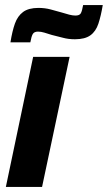

<svg xmlns="http://www.w3.org/2000/svg" viewBox="-20 -733 423 753"><path d="M3 0 110 -510H253L145 0ZM21 -567Q28 -611 38.5 -640.5Q49 -670 70.5 -686Q92 -702 131 -702Q156 -702 178.5 -696Q201 -690 222 -684Q238 -679 251.5 -675.5Q265 -672 276 -672Q292 -672 297 -681Q302 -690 306 -713H383Q376 -671 366 -640.5Q356 -610 334.5 -594.5Q313 -579 274 -579Q248 -579 226.5 -585Q205 -591 183 -596Q167 -601 154 -605Q141 -609 129 -609Q114 -609 108.5 -599.5Q103 -590 99 -567Z"/></svg>

Font: Saira SemiCondensed
Style: Bold Italic
Weight: 700
Width: 4
Italic angle: -12°
Designer: Hector Gatti with collaboration of the Omnibus-Type team
Foundry: Omnibus-Type
Version: Version 1.101